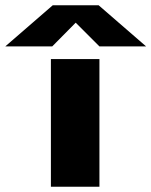

<svg xmlns="http://www.w3.org/2000/svg" viewBox="-121 -708 574 728"><path d="M256 0H72V-484H256ZM-101 -532 79 -688H253L433 -532H256L166 -622L77 -532Z"/></svg>

Font: Sarpanch ExtraBold
Style: Regular
Weight: 800
Designer: Manushi Parikh (Devanagari and Latin), Jyotish Sonowal (Devanagari)
Foundry: Indian Type Foundry
Version: Version 2.004;PS 1.0;hotconv 1.0.78;makeotf.lib2.5.61930; tt